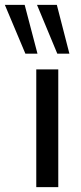

<svg xmlns="http://www.w3.org/2000/svg" viewBox="-77 -774 334 794"><path d="M73 0V-487H164V0ZM160 -552 76 -754H158L210 -552ZM28 -552 -57 -754H25L78 -552Z"/></svg>

Font: Nunito Sans 12pt ExtraLight 12pt Medium
Style: Regular
Weight: 500
Version: Version 3.101;gftools[0.9.27]